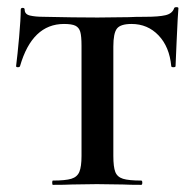

<svg xmlns="http://www.w3.org/2000/svg" viewBox="-20 -517 540 537"><path d="M36 -332Q35 -329 30 -329Q25 -329 25 -332Q29 -363 33.5 -413.5Q38 -464 38 -490Q38 -495 43.5 -495Q49 -495 49 -490Q49 -477 64 -473.5Q79 -470 102 -470Q188 -468 253 -468L340 -469Q357 -470 386 -470Q424 -470 443 -474.5Q462 -479 467 -494Q468 -497 473.5 -497Q479 -497 479 -494Q479 -488 477 -464Q476 -439 474 -401.5Q472 -364 471 -332Q471 -329 465 -329Q459 -329 459 -332Q454 -386 423.5 -418Q393 -450 348 -450Q317 -450 307 -437Q297 -424 297 -387V-81Q297 -50 302.5 -36Q308 -22 324 -17Q340 -12 375 -12Q378 -12 378 -6Q378 0 375 0Q343 0 324 -1L251 -2L181 -1Q162 0 128 0Q126 0 126 -6Q126 -12 128 -12Q163 -12 179.5 -17Q196 -22 202 -36.5Q208 -51 208 -81V-389Q208 -416 204.5 -428Q201 -440 191 -445Q181 -450 159 -450Q70 -450 36 -332Z"/></svg>

Font: Cormorant SC SemiBold
Style: Regular
Weight: 600
Designer: Christian Thalmann (Catharsis Fonts)
Foundry: Catharsis Fonts
Version: Version 4.000